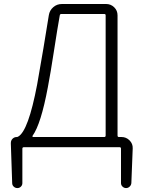

<svg xmlns="http://www.w3.org/2000/svg" viewBox="-20 -747 729 977"><path d="M517.6 -668.9Q517.6 -675.8 510.7 -675.8H292Q285.2 -675.8 284.2 -668.9Q272.5 -604.5 254.9 -489.7Q237.3 -375 223.6 -303.7Q188.5 -115.2 145.5 -55.7Q144.5 -53.7 145.5 -51.8Q146.5 -49.8 148.4 -49.8H510.7Q517.6 -49.8 517.6 -57.6ZM578.1 -57.6Q578.1 -49.8 585 -49.8H598.6Q622.1 -49.8 639.2 -32.7Q656.2 -15.6 655.3 7.8L648.4 184.6Q647.5 195.3 639.6 202.6Q631.8 210 621.6 210Q611.3 210 603.5 202.6Q595.7 195.3 595.7 184.6V9.8Q595.7 2 588.9 2H101.6Q93.8 2 93.8 9.8V184.6Q93.8 195.3 86.4 202.6Q79.1 210 68.4 210Q57.6 210 49.8 202.6Q42 195.3 42 184.6L35.2 -14.6V-19.5Q35.2 -32.2 43.9 -41Q52.7 -49.8 65.4 -49.8Q69.3 -49.8 72.3 -51.8Q124 -80.1 168.9 -316.4Q203.1 -508.8 228.5 -669.9Q232.4 -694.3 251 -710.4Q269.5 -726.6 294.9 -726.6H520.5Q543.9 -726.6 561 -710Q578.1 -693.4 578.1 -668.9Z"/></svg>

Font: irohamaru Light
Style: Regular
Weight: 200
Designer: [Source Han Sans]
Ryoko NISHIZUKA  (kana & ideographs); Paul D. Hunt (Latin, Greek & Cyrillic); Wenlong ZHANG  (bopomofo
Version: Version 1.01